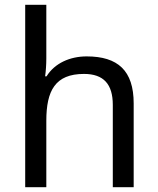

<svg xmlns="http://www.w3.org/2000/svg" viewBox="-20 -780 658 800"><path d="M173 -537V-760H85V0H173V-277C173 -402 210 -472 330 -472C412 -472 450 -429 450 -343V0H537V-349C537 -486 471 -545 341 -545C272 -545 208 -517 174 -462H168C171 -483 173 -511 173 -537Z"/></svg>

Font: Noto Sans Kayah Li
Style: Regular
Weight: 400
Designer: Monotype Design Team, Sérgio Martins
Foundry: Monotype Imaging Inc.
Version: Version 2.002